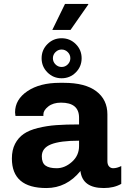

<svg xmlns="http://www.w3.org/2000/svg" viewBox="-20 -939 638 969"><path d="M308 -919H425L426 -917L336 -788H244ZM362.5 -573.5Q333 -544 291 -544Q249 -544 219.5 -573.5Q190 -603 190 -645Q190 -687 219.5 -716.5Q249 -746 291 -746Q333 -746 362.5 -716.5Q392 -687 392 -645Q392 -603 362.5 -573.5ZM260 -614Q273 -601 291 -601Q309 -601 322 -614Q335 -627 335 -645Q335 -663 322 -676Q309 -689 291 -689Q273 -689 260 -676Q247 -663 247 -645Q247 -627 260 -614ZM302 -521Q410 -521 466 -478.5Q522 -436 522 -362V-126Q522 -108 530.5 -99Q539 -90 551 -90Q570 -90 592 -101V-11Q555 10 504 10Q396 10 386 -76Q316 10 214 10Q40 10 40 -139Q40 -182 56 -213Q72 -244 99.5 -263Q127 -282 171.5 -293Q216 -304 264 -307.5Q312 -311 379 -311V-345Q379 -421 288 -421Q248 -421 223.5 -401.5Q199 -382 199 -362V-354H58Q56 -366 56 -372Q56 -437 118.5 -479Q181 -521 281 -521ZM379 -229Q284 -229 237.5 -210.5Q191 -192 191 -150Q191 -117 209.5 -103.5Q228 -90 266 -90Q307 -90 343 -122Q379 -154 379 -202Z"/></svg>

Font: Chivo
Style: Bold
Weight: 700
Designer: Hector Gatti
Foundry: Omnibus-Type
Version: Version 1.007;PS 001.007;hotconv 1.0.88;makeotf.lib2.5.64775